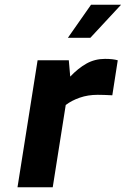

<svg xmlns="http://www.w3.org/2000/svg" viewBox="-20 -792 532 812"><path d="M139 -537H271L277 -468Q310 -503 345.5 -523Q381 -543 424 -543Q458 -543 478 -537L455 -389Q417 -391 393 -391Q352 -391 317.5 -379Q283 -367 258 -348L203 0H54ZM365 -772H492L362 -632H267Z"/></svg>

Font: Exo
Style: Bold Italic
Weight: 700
Italic angle: -9°
Designer: Natanael Gama
Foundry: Natanael Gama
Version: Version 1.500; ttfautohint (v1.6)